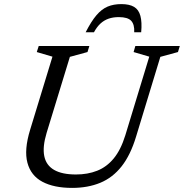

<svg xmlns="http://www.w3.org/2000/svg" viewBox="-20 -907 898 937"><path d="M207.5 -258.5Q187 -190.5 196 -145.5Q205 -100.5 243.8 -78Q282.5 -55.5 350.5 -55.5Q408 -55.5 454.2 -73.8Q500.5 -92 535 -133.8Q569.5 -175.5 591.5 -246.5L708.5 -630.5L632 -653L640.5 -682.5H857.5L848.5 -653L762.5 -629.5L644 -240Q617 -150.5 573.5 -95.2Q530 -40 469.5 -15Q409 10 332 10Q243 10 186.8 -20Q130.5 -50 113.8 -112.8Q97 -175.5 127 -273.5L236 -630.5L159.5 -653L169 -682.5H416L407 -653L321 -629.5ZM559.5 -823.5Q532 -823.5 509.8 -815.8Q487.5 -808 470 -791.8Q452.5 -775.5 438.5 -749.5H398Q425 -802.5 450.5 -832.5Q476 -862.5 505.2 -874.8Q534.5 -887 572 -887Q611.5 -887 634.2 -873.5Q657 -860 665.2 -829.5Q673.5 -799 669 -749.5H635Q637 -787.5 620.2 -805.5Q603.5 -823.5 559.5 -823.5Z"/></svg>

Font: Newsreader
Style: Italic
Weight: 400
Italic angle: -17°
Designer: Hugues Gentile
Foundry: Production Type
Version: Version 1.003